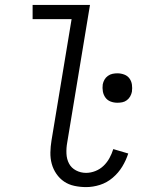

<svg xmlns="http://www.w3.org/2000/svg" viewBox="-20 -755 640 783"><path d="M331 8Q307 8 283.5 3Q260 -2 241.5 -14.5Q223 -27 210 -46Q197 -65 191 -87Q185 -109 185.5 -133.5Q186 -158 190 -182L272 -677H113V-735H347L254 -173Q250 -151 251 -128.5Q252 -106 261.5 -88Q271 -70 290 -60Q309 -50 331 -50Q350 -50 369 -57.5Q388 -65 402.5 -79Q417 -93 426.5 -110.5Q436 -128 442 -147L503 -129Q494 -101 478.5 -75.5Q463 -50 439.5 -30Q416 -10 387.5 -1Q359 8 331 8ZM459 -336Q444 -336 431 -341Q418 -346 410 -357Q402 -368 399.5 -382Q397 -396 399 -411Q401 -421 406 -430Q411 -439 420 -445.5Q429 -452 439 -454Q449 -456 459 -456Q473 -456 486.5 -451Q500 -446 508 -435Q516 -424 518 -410Q520 -396 518 -381Q516 -371 511 -362Q506 -353 497.5 -346.5Q489 -340 479 -338Q469 -336 459 -336Z"/></svg>

Font: Iosevka Slab Light Extended
Style: Italic
Weight: 300
Width: 7
Italic angle: -9°
Monospace: yes
Designer: Belleve Invis
Foundry: Belleve Invis
Version: Version 11.1.0; ttfautohint (v1.8.3)